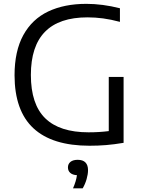

<svg xmlns="http://www.w3.org/2000/svg" viewBox="-20 -770 763 1023"><path d="M638.5 -360V-9Q588 -0.5 545.5 3Q503 6.5 457 6.5Q258.5 6.5 158.2 -86.5Q58 -179.5 57.5 -368.5Q57.5 -497.5 104.2 -582.8Q151 -668 236.8 -708.8Q322.5 -749.5 440 -749.5Q526 -749.5 619 -726V-653.5Q570.5 -666.5 529 -672Q487.5 -677.5 446 -677.5Q144.5 -677.5 144.5 -370.5Q144.5 -214.5 221 -139.8Q297.5 -65 452 -65Q508.5 -65 559.5 -71.5V-360ZM449 136.5Q449 158 441.5 184.2Q434 210.5 420.5 233.5H369Q386 194.5 390 163.5Q366.5 162 354.2 151Q342 140 342 122Q342 103.5 355.5 92.5Q369 81.5 394 81.5Q421.5 81.5 435.2 95.5Q449 109.5 449 136.5Z"/></svg>

Font: Encode Sans Semi Expanded
Style: Regular
Weight: 400
Width: 6
Designer: Multiple Designers
Foundry: Impallari Type
Version: Version 2.000